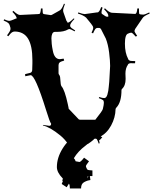

<svg xmlns="http://www.w3.org/2000/svg" viewBox="-43 -835 864 1065"><path d="M305.7 154.8 303.7 153.3Q272.5 121.1 272.5 91.8Q272.5 40 304 -10.7Q335.4 -61.5 382.3 -87.4L381.3 -94.2L393.6 -95.2V-96.7Q416 -101.6 426.3 -110.8Q436.5 -120.1 439.5 -137.2L486.3 -129.4L494.6 -114.3V-109.4Q494.6 -93.3 515.6 -78.6L524.4 -73.2L511.7 -59.6V-56.6L505.4 -60.5L504.4 -58.6L485.4 -71.3Q476.6 -58.6 461.2 -48.1Q445.8 -37.6 443.4 -35.6L444.3 -37.6L431.6 -27.3Q389.6 3.9 366.7 42.5Q374 49.8 376.5 59.6L392.6 62.5L397.5 63.5Q404.8 63.5 423.3 39.6L450.7 59.6Q433.6 82 433.6 86.2Q433.6 90.3 437 97.4Q440.4 104.5 442.4 106Q446.3 109.4 469.7 110.4V141.6H455.6L458.5 163.6L444.3 166.5Q421.9 173.8 414.3 183.3Q406.7 192.9 406.7 210.4H344.7Q344.7 190.9 339.4 183.6L326.7 203.6L299.3 185.5Q304.7 172.4 305.7 169.4Q304.7 169.4 304 168.9Q303.2 168.5 302.7 168.5ZM444.3 154.8V143.6L455.6 141.6Q444.3 141.6 441.4 144.5ZM511.7 -79.6V-74.2L512.7 -79.6ZM652.8 -426.8 653.8 -397Q653.8 -359.4 632.8 -340.8Q630.9 -336.9 630.9 -335.9Q630.9 -267.1 602.1 -237.8Q598.1 -232.4 598.1 -230Q597.2 -183.1 573.5 -139.2Q549.8 -95.2 509.8 -75.2Q504.9 -75.2 504.9 -69.1Q504.9 -63 509.8 -41L504.9 -38.1Q498.5 -55.7 495.4 -60.8Q492.2 -65.9 487.8 -65.9Q470.2 -65.9 440.2 -45.2Q410.2 -24.4 400.4 -23.7Q390.6 -22.9 384.8 -18.1L367.2 11.2Q361.3 17.1 360.1 23.9Q358.9 30.8 357.9 34.7Q353.5 51.8 353 56.2H349.1Q354 33.7 354 13.9Q354 -5.9 335.7 -34.2Q317.4 -62.5 291 -84Q235.4 -129.4 194.8 -139.2L195.8 -142.1Q224.1 -137.2 229.5 -137.2Q234.9 -137.2 237.3 -139.2Q240.7 -141.6 240.7 -148.9Q232.9 -157.7 211.9 -226.6Q152.3 -418 127 -418Q123.5 -418 97.2 -412.1L96.2 -423.8Q125.5 -431.2 126 -431.2Q135.7 -435.5 135.7 -448.2L136.7 -483.9V-502Q136.7 -581.5 112.3 -621.1Q88.9 -659.2 39.1 -660.2Q30.3 -660.2 23.2 -655.5Q16.1 -650.9 2.9 -633.8L-3.9 -639.2Q15.1 -664.1 15.1 -672.9V-680.2L10.7 -694.8Q8.3 -702.6 2.4 -707.8Q-3.4 -712.9 -22.9 -721.2L-20 -728Q-0.5 -719.2 7.6 -719.2Q15.6 -719.2 31 -726.1Q46.4 -732.9 48.8 -732.9L49.8 -731.9Q49.8 -745.1 25.9 -769L30.8 -774.9Q54.7 -752 67.9 -752L167 -756.8Q173.3 -756.8 175.8 -757.8Q182.1 -760.7 184.1 -788.1H192.9Q192.9 -761.2 196.5 -758.8Q200.2 -756.3 207 -755.9L239.7 -751Q241.2 -751 245.1 -752.9L286.1 -775.9Q299.3 -781.2 312 -814.9L316.9 -812Q307.1 -786.1 307.1 -779.1Q307.1 -772 309.1 -766.1L326.2 -717.8Q329.1 -717.8 332 -709Q341.8 -709 365.7 -732.9L370.1 -730Q346.2 -705.1 346.2 -694.8V-691.9Q346.2 -685.5 354 -679.4Q361.8 -673.3 374 -666L371.1 -661.1Q347.7 -673.8 343.3 -673.8Q338.9 -673.8 335 -671.9Q312 -658.2 272.9 -658.2H261.7Q251.5 -658.2 246.8 -647.5Q242.2 -636.7 242.2 -622.8Q242.2 -608.9 243.9 -591.8Q245.6 -574.7 250 -553.7Q258.8 -506.8 289.1 -506.8Q294.9 -506.8 310.1 -509.8L313 -499Q293 -493.7 287.4 -488Q281.7 -482.4 281.7 -473.1V-428.2Q281.7 -424.3 286.6 -417.7Q291.5 -411.1 292.2 -387.9Q293 -364.7 297.9 -356.9Q315.9 -336.9 333 -257.8Q338.9 -231 337.9 -231.9L394 -172.9Q397.9 -170.9 401.9 -170.9H485.8Q524.9 -219.7 527.3 -230Q533.2 -254.4 533.2 -265.1Q533.2 -275.9 528.1 -279.8Q522.9 -283.7 504.9 -291L507.8 -296.9Q523.4 -291 535.2 -291Q546.9 -291 552.7 -310.3Q558.6 -329.6 560.3 -354.2Q562 -378.9 563 -381.8L567.9 -469.2Q567.9 -498 562.3 -543.5Q556.6 -588.9 543.9 -621.1L517.1 -673.8Q512.7 -680.2 506.8 -680.2H499Q489.7 -680.2 484.6 -672.4Q479.5 -664.6 473.1 -649.9L464.8 -653.8Q474.1 -672.9 474.1 -679.2Q474.1 -685.5 471.4 -690.2Q468.8 -694.8 463.6 -701.4Q458.5 -708 454.1 -713.6Q449.7 -719.2 443.4 -726.6L435.1 -736.8Q419.9 -750.5 389.2 -759.8L391.1 -766.1Q417.5 -756.8 426.8 -756.8L494.1 -766.1H497.1Q508.3 -766.1 518.1 -795.9L525.9 -793Q520 -774.9 520 -766.4Q520 -757.8 525.9 -755.9Q543.5 -742.2 550.8 -742.2Q558.1 -742.2 558.1 -744.1Q558.1 -753.4 553.7 -760.7Q549.3 -768.1 534.2 -784.2L539.1 -789.1Q561.5 -766.1 577.1 -764.2L706.1 -757.8Q716.3 -757.8 718.8 -788.1H728V-771Q728 -758.3 731 -756.8Q733.9 -755.4 737.8 -754.9H739.7Q742.2 -753.9 751.2 -753.9Q760.3 -753.9 785.2 -766.1L787.1 -759.8Q754.4 -746.1 748 -734.9L707 -674.8Q703.1 -667 703.1 -662.4Q703.1 -657.7 717.8 -636.2L710 -631.8Q691.4 -653.8 685.1 -653.8Q678.7 -653.8 668 -648.9Q649.9 -644 649.9 -592.8Q649.9 -541.5 668 -507.8Q669.4 -500.5 682.1 -497.1L707 -496.1L706.1 -483.9Q689.9 -484.9 681.6 -484.4Q668.5 -483.4 666 -475.1Q652.8 -456.1 652.8 -426.8Z"/></svg>

Font: Eater
Style: Regular
Weight: 400
Version: Version 001.002